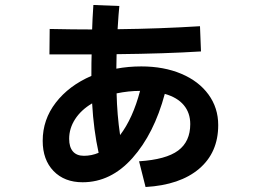

<svg xmlns="http://www.w3.org/2000/svg" viewBox="-20 -687 1040 769"><path d="M854 -186Q854 -76 777.5 -11Q701 54 563 62L537 -41Q645 -48 693.5 -84Q742 -120 742 -190Q742 -235 716 -266Q690 -297 640 -311Q597 -151 510.5 -54Q424 43 311 43Q238 43 194.5 -2Q151 -47 151 -123Q151 -208 203.5 -276Q256 -344 346 -383V-386Q346 -443 347 -469H178L179 -571Q275 -569 349 -569Q350 -607 354 -667L458 -663Q455 -635 451 -570Q621 -572 781 -582L785 -481Q642 -472 447 -470L446 -412Q494 -421 546 -421Q636 -421 706 -391.5Q776 -362 815 -308.5Q854 -255 854 -186ZM541 -323Q495 -323 447 -313Q449 -227 461 -146Q512 -213 541 -323ZM316 -63Q347 -63 375 -75Q355 -166 349 -273Q305 -247 281 -210Q257 -173 257 -131Q257 -98 272 -80.5Q287 -63 316 -63Z"/></svg>

Font: IBM Plex Sans JP
Style: Bold
Weight: 700
Designer: Mike Abbink; Paul van der Laan; Pieter van Rosmalen; Wujin Sim; Yejin Wi; Jinhee Kim; Boomi Park; Yona Kim; Kichan Ma
Foundry: Sandoll Inc.
Version: Version 1.001